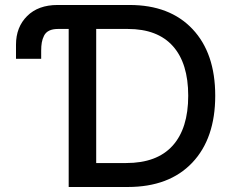

<svg xmlns="http://www.w3.org/2000/svg" viewBox="-20 -747 936 767"><path d="M43.9 -512.2V-568.4Q43.9 -638.7 88.4 -682.9Q132.8 -727.1 210 -727.1H497.6Q658.2 -727.1 749 -630.9Q839.8 -534.7 839.8 -364.7Q839.8 -193.8 747.8 -96.9Q655.8 0 490.2 0H254.4V-631.3H210.9Q190.4 -631.3 176.5 -624.5Q162.6 -617.7 156 -604.5Q149.4 -591.3 147 -577.4Q144.5 -563.5 144.5 -544.4V-512.2ZM364.3 -95.7H483.9Q606.9 -95.7 669.4 -164.8Q731.9 -233.9 731.9 -364.7Q731.9 -494.1 670.7 -562.7Q609.4 -631.3 490.7 -631.3H364.3Z"/></svg>

Font: Karasuma Gothic
Style: Regular
Weight: 500
Designer: Rasmus Andersson / Ryoko Nishizuka
Foundry: Genbu
Version: Version 1.00